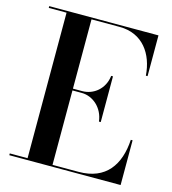

<svg xmlns="http://www.w3.org/2000/svg" viewBox="-111 -841 837 933"><g transform="rotate(15 307.5 -375.0)"><path d="M400 -270.5H409V-500.5H400C392.5 -433.5 340 -392.5 283 -392.5H236.5V-741H378C495 -741 555 -652 562.5 -545H571V-750H21.5V-741H111V-9H21.5V0H581.5V-225H572.5C565 -98 505 -9 368 -9H236.5V-383.5H283C340 -383.5 392.5 -337.5 400 -270.5Z"/></g></svg>

Font: Bodoni* 24pt Medium
Style: Regular
Weight: 500
Version: Version 2.3